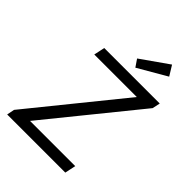

<svg xmlns="http://www.w3.org/2000/svg" viewBox="-246 -977 1091 1091"><g transform="rotate(45 300.0 -431.5)"><path d="M116 -43 576 -610 586 -657H140L126 -591H520L492 -621L26 -46L17 0H484L498 -66H94L116 -43ZM344 -703 516 -803 479 -863 314 -747 344 -703Z"/></g></svg>

Font: Source Code Variable
Style: Italic
Weight: 400
Italic angle: -11°
Monospace: yes
Designer: Paul D. Hunt, Teo Tuominen
Foundry: Adobe Systems Incorporated
Version: Version 1.005;PS 1.0;hotconv 16.6.54;makeotf.lib2.5.65590